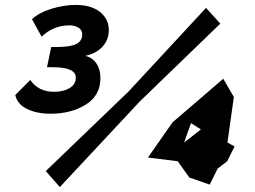

<svg xmlns="http://www.w3.org/2000/svg" viewBox="-20 -751 1036 780"><path d="M42 -365 103 -426Q136 -378 200 -378Q237 -378 262.5 -393Q288 -408 288 -436Q288 -478 193 -478H171L188 -560H210Q267 -560 290.5 -572.5Q314 -585 314 -611Q314 -630 298 -639Q282 -648 262 -648Q197 -648 149 -602L110 -673Q139 -700 189.5 -715.5Q240 -731 288 -731Q350 -731 386 -702.5Q422 -674 422 -629Q422 -589 396 -561Q370 -533 326 -524Q355 -518 371.5 -493.5Q388 -469 388 -434Q388 -363 328.5 -326Q269 -289 186 -289Q129 -289 89.5 -308.5Q50 -328 42 -365ZM166 -56 503 -380 817 -719 875 -655 548 -339 223 9ZM749 -30 702 -96 581 -111 681 -254 887 -431 930 -357 904 -172 933 -156 903 -96 864 -66 832 -1ZM728 -172 796 -225 756 -251Z"/></svg>

Font: Raleway-v4020 ExtraBold
Style: Italic
Weight: 800
Italic angle: -12°
Designer: Matt McInerney, Pablo Impallari, Rodrigo Fuenzalida
Foundry: Matt McInerney, Pablo Impallari, Rodrigo Fuenzalida
Version: Version 4.020;PS 004.020;hotconv 1.0.88;makeotf.lib2.5.64775